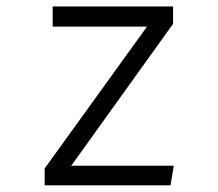

<svg xmlns="http://www.w3.org/2000/svg" viewBox="-20 -558 655 578"><path d="M194.4 -59H503.1L493.3 0H114.4V-50.8L422.6 -477.9H138.5V-538.5H501V-486.2Z"/></svg>

Font: Fira Code Light
Style: Regular
Weight: 300
Monospace: yes
Designer: Carrois Corporate, Edenspiekermann AG, Nikita Prokopov
Foundry: Carrois Corporate, Edenspiekermann AG, Nikita Prokopov
Version: Version 6.000; ttfautohint (v1.8.2) -l 8 -r 50 -G 200 -x 14 